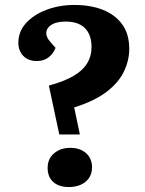

<svg xmlns="http://www.w3.org/2000/svg" viewBox="-20 -738 585 774"><path d="M177 -393Q236 -409 274 -430.5Q312 -452 330.5 -481.5Q349 -511 349 -548Q349 -598 322.5 -624.5Q296 -651 245 -651Q208 -651 188 -638.5Q168 -626 166.5 -607.5Q165 -589 183 -569L204 -545Q195 -522 176 -507Q157 -492 129 -492Q93 -492 73.5 -513Q54 -534 54 -565Q54 -611 85 -645Q116 -679 167.5 -698.5Q219 -718 280 -718Q345 -718 394.5 -698.5Q444 -679 472.5 -640Q501 -601 501 -541Q501 -495 480 -450.5Q459 -406 410.5 -368.5Q362 -331 279 -305L302 -196H219ZM172 -61Q172 -98 198 -120Q224 -142 263 -142Q303 -142 327 -120.5Q351 -99 351 -63Q351 -38 338.5 -20Q326 -2 305 7Q284 16 258 16Q217 16 194.5 -4.5Q172 -25 172 -61Z"/></svg>

Font: Literata 18pt
Style: Bold Italic
Weight: 700
Italic angle: -2°
Designer: Latin by Veronika Burian and Jose Scaglione. Greek by Irene Vlachou. Cyrillic by Vera Evstafieva
Foundry: TypeTogether
Version: Version 3.103;gftools[0.9.29]